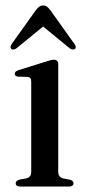

<svg xmlns="http://www.w3.org/2000/svg" viewBox="-20 -684 316 704"><path d="M193.5 -449V-55Q193.5 -44 198 -38.2Q202.5 -32.5 211 -30L236.5 -25Q243 -23.5 246.2 -20.2Q249.5 -17 249.5 -12Q249.5 -6.5 245.2 -3.2Q241 0 233.5 0H53.5Q46 0 41.8 -3.2Q37.5 -6.5 37.5 -12Q37.5 -16.5 40.8 -19.8Q44 -23 50 -25L77 -30Q85.5 -32.5 90 -38Q94.5 -43.5 94.5 -54.5V-385Q94.5 -393.5 91.5 -397.2Q88.5 -401 81.5 -402L46 -403Q40 -404 37 -406.5Q34 -409 34 -413.5Q34 -418 37.5 -421.2Q41 -424.5 48.5 -427L149.5 -458.5Q160 -462 166.2 -463.5Q172.5 -465 178.5 -465Q185.5 -465 189.5 -460.8Q193.5 -456.5 193.5 -449ZM156 -601.5H120L236.1 -506.5Q241.5 -503 246.4 -502.5Q251.4 -502 255 -504.5Q257.7 -507 257.7 -511.8Q257.7 -516.5 253.2 -522.5L165 -646Q158.2 -655 152.4 -659.5Q146.5 -664 138.4 -664Q129.9 -664 123.8 -659.5Q117.7 -655 111 -646L22.8 -522.5Q18.7 -516.5 18.7 -511.8Q18.7 -507 21.4 -504.5Q25 -502 29.7 -502.5Q34.5 -503 39.9 -506.5Z"/></svg>

Font: Fraunces 60pt
Style: Regular
Weight: 400
Version: Version 1.000;[b76b70a41]